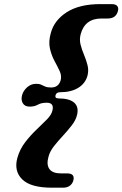

<svg xmlns="http://www.w3.org/2000/svg" viewBox="-20 -766 582 913"><path d="M244 -313Q240 -298 258.5 -298Q309.5 -298 332.5 -278Q355.5 -258 346.5 -220Q340.5 -194.5 321.2 -169.8Q302 -145 279 -120.2Q256 -95.5 236.5 -70.8Q217 -46 210.5 -20.5Q200 17.5 215.2 38Q230.5 58.5 269.5 58.5H299Q338 58.5 328.5 93Q324.5 107.5 312.2 117Q300 126.5 279.5 126.5H226.5Q126 126.5 85.8 87Q45.5 47.5 62.5 -15Q74 -56 99.2 -89Q124.5 -122 152.8 -148.8Q181 -175.5 203 -198Q225 -220.5 229.5 -241Q238 -277.5 202.5 -277.5Q176 -277.5 160 -268.2Q144 -259 121.5 -259Q97.5 -259 88.2 -275.5Q79 -292 85 -313.5Q90.5 -334.5 109 -351Q127.5 -367.5 152 -367.5Q167 -367.5 176.2 -363Q185.5 -358.5 195.5 -354.2Q205.5 -350 223.5 -350Q258.5 -350 268.5 -384.5Q274 -405.5 263.8 -427.8Q253.5 -450 239.2 -476.2Q225 -502.5 217.5 -535Q210 -567.5 221.5 -608.5Q237.5 -669.5 297.5 -708Q357.5 -746.5 457.5 -746.5H510.5Q531 -746.5 538 -736.8Q545 -727 540.5 -712.5Q531 -678 492 -678H462.5Q383.5 -678 363.5 -603Q357 -578 363.2 -553.5Q369.5 -529 379.8 -504.8Q390 -480.5 396.2 -456Q402.5 -431.5 396 -406Q385.5 -368.5 351.5 -348Q317.5 -327.5 266.5 -327.5Q247.5 -327.5 244 -313Z"/></svg>

Font: Fraunces 9pt Soft
Style: Bold Italic
Weight: 700
Italic angle: -16°
Version: Version 1.000;[b76b70a41]